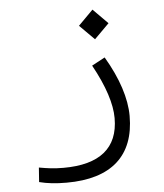

<svg xmlns="http://www.w3.org/2000/svg" viewBox="-52 -541 690 810"><g transform="rotate(-5 293.0 -136.0)"><path d="M197.8 222.7C387.7 222.7 486.8 133.8 486.8 -34.7C486.8 -108.9 458.5 -196.3 403.3 -289.6L347.7 -259.8C398.4 -168 422.9 -91.3 422.9 -31.2C422.9 96.2 342.8 159.2 189.9 159.2C147.9 159.2 123 155.3 86.4 148.9L82 210C116.2 218.8 152.3 222.7 197.8 222.7ZM369.6 -369.6 432.1 -432.1 369.6 -495.1 307.1 -432.1Z"/></g></svg>

Font: Cascadia Code PL Light
Style: Regular
Weight: 300
Monospace: yes
Designer: Aaron Bell
Foundry: Saja Typeworks
Version: Version 2404.023